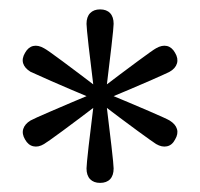

<svg xmlns="http://www.w3.org/2000/svg" viewBox="-20 -825 433 415"><path d="M196.3 -429.7Q182.6 -429.7 174.8 -437.7Q167 -445.8 167 -460.9Q167 -468.3 171.6 -509.3Q176.3 -550.3 184.6 -617.2Q176.3 -684.1 171.6 -725.1Q167 -766.1 167 -773.4Q167 -788.6 174.8 -796.6Q182.6 -804.7 196.3 -804.7Q210.4 -804.7 218 -796.6Q225.6 -788.6 225.6 -773.4Q225.6 -766.1 220.9 -725.1Q216.3 -684.1 208 -617.2Q216.3 -550.3 220.9 -509.3Q225.6 -468.3 225.6 -460.9Q225.6 -445.8 218 -437.7Q210.4 -429.7 196.3 -429.7ZM75.2 -513.7Q63 -506.3 52 -508.8Q41 -511.2 34.2 -523.4Q26.9 -535.6 30.3 -546.4Q33.7 -557.1 45.9 -564.5Q52.7 -568.4 90.6 -584.7Q128.4 -601.1 190.4 -627Q244.1 -668 277.6 -692.6Q311 -717.3 317.4 -720.7Q330.1 -728 340.8 -725.6Q351.6 -723.1 358.4 -710.9Q365.7 -698.7 362.5 -688Q359.4 -677.2 346.7 -669.9Q340.3 -666.5 302.5 -649.9Q264.6 -633.3 202.1 -607.4Q148.4 -566.4 115.2 -542Q82 -517.6 75.2 -513.7ZM317.4 -513.7Q311 -517.6 277.6 -542Q244.1 -566.4 190.4 -607.4Q128.4 -633.3 90.6 -649.9Q52.7 -666.5 45.9 -669.9Q33.2 -677.7 30 -688.2Q26.9 -698.7 34.2 -710.9Q41 -723.1 51.8 -725.6Q62.5 -728 75.2 -720.7Q82 -717.3 115.2 -692.6Q148.4 -668 202.1 -627Q264.6 -601.1 302.5 -584.7Q340.3 -568.4 346.7 -564.5Q359.4 -556.6 362.5 -546.1Q365.7 -535.6 358.4 -523.4Q352.1 -511.2 341.1 -508.8Q330.1 -506.3 317.4 -513.7Z"/></svg>

Font: Reddit Sans Condensed
Style: Regular
Weight: 400
Designer: Stephen Hutchings
Foundry: Reddit
Version: Version 1.014